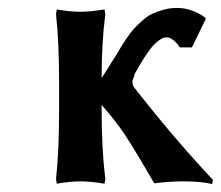

<svg xmlns="http://www.w3.org/2000/svg" viewBox="-20 -460 560 487"><path d="M129.9 -181.2V-249Q129.9 -353 122.1 -423.8L124 -436Q158.2 -430.2 184.1 -430.2Q209 -430.2 245.1 -436L247.1 -423.8Q237.8 -351.6 237.8 -262.2Q247.1 -275.4 271 -314.9V-314Q281.2 -331.1 285.6 -338.6Q290 -346.2 301 -362.5Q312 -378.9 319.8 -387.2Q327.6 -395.5 340.8 -407.5Q354 -419.4 366.2 -425Q378.4 -430.7 394.8 -435.3Q411.1 -439.9 429.2 -439.9Q466.3 -439.9 501 -415L502 -412.1L466.8 -339.8H436Q429.2 -350.6 420.2 -357.9Q411.1 -365.2 403.8 -365.2Q397.5 -365.2 393.1 -363.5Q388.7 -361.8 378.7 -354.2Q368.7 -346.7 354 -325.7Q339.4 -304.7 320.8 -271H321.8L315.9 -254.9Q315.9 -246.1 318.8 -240.2Q419.9 -110.4 520 -3.9L518.1 6.8Q490.2 0 444.8 0Q412.6 0 371.1 4.9Q324.7 -75.7 299.3 -114.5Q273.9 -153.3 237.8 -193.8V-181.2Q237.8 -82 247.1 -5.9L245.1 5.9Q209 0 184.1 0Q158.2 0 124 5.9L122.1 -5.9Q129.9 -76.7 129.9 -181.2Z"/></svg>

Font: Linear Smooth
Style: Bold
Weight: 700
Designer: Philipp H. Poll, Flanker
Foundry: Philipp H. Poll, reworked by Flanker
Version: Version 1.061 | FøM Fix